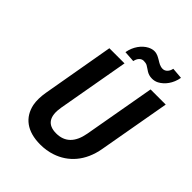

<svg xmlns="http://www.w3.org/2000/svg" viewBox="-250 -1036 1183 1183"><g transform="rotate(45 341.5 -445.0)"><path d="M331 -108C255 -108 226 -154 241 -242L324 -711H192L110 -242C103 -201 102 -164 108 -133C127 -43 195 10 310 10C345 10 379 5 411 -6C504 -37 578 -114 600 -242L683 -711H551L468 -242C452 -154 407 -108 331 -108ZM514 -853C491 -853 474 -865 459 -874C443 -883 426 -895 401 -895C387 -895 374 -891 360 -884C322 -864 289 -821 279 -764L352 -759C357 -786 374 -806 397 -806C408 -806 419 -804 427 -800C453 -786 469 -764 510 -764C524 -764 539 -767 552 -774C590 -794 623 -836 633 -894L560 -900C555 -873 537 -853 514 -853Z"/></g></svg>

Font: Asimov
Style: NarIt
Weight: 500
Designer: Google
Version: Version 2.000980; 2014